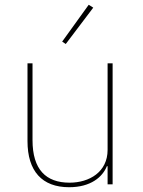

<svg xmlns="http://www.w3.org/2000/svg" viewBox="-20 -771 596 803"><path d="M370 -739 351 -751 240 -597 255 -587ZM430 0H451V-506H430V-144C430 -52 354 -7 271 -7C172 -7 116 -62 116 -185V-506H95V-181C95 -55 156 12 269 12C360 12 409 -31 427 -76H430Z"/></svg>

Font: IBM Plex Thai Thin
Style: Regular
Weight: 100
Designer: Mike Abbink, Paul van der Laan, Pieter van Rosmalen, Ben Mitchell, Mark Frömberg
Foundry: Bold Monday
Version: Version 1.0